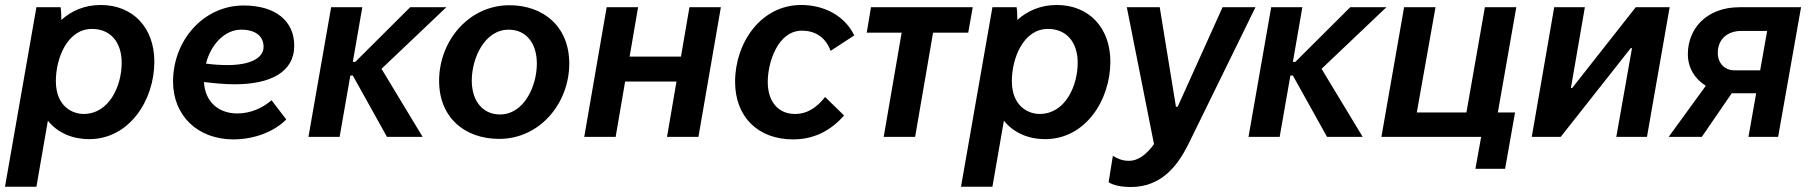

<svg xmlns="http://www.w3.org/2000/svg" viewBox="-36 -549 7261 770"><path d="M-16 200H110L156 -65C193 -19 250 9 322 9C481 9 583 -145 583 -302C583 -437 498 -529 368 -529C304 -529 251 -506 210 -469C210 -489 209 -509 207 -520H110ZM299 -92C256 -92 188 -121 188 -224C188 -314 233 -433 333 -433C406 -433 452 -381 452 -297C452 -206 403 -92 299 -92Z M900 10C984 10 1064 -21 1112 -70L1053 -147C1019 -117 970 -94 916 -94C839 -94 786 -142 782 -220C825 -215 866 -211 905 -211C1046 -211 1144 -258 1144 -366C1144 -464 1070 -527 941 -527C780 -527 658 -387 658 -222C658 -84 758 10 900 10ZM790 -294C810 -372 866 -430 931 -430C989 -430 1021 -404 1021 -361C1021 -314 963 -288 877 -288C849 -288 818 -290 790 -294Z M1201 0H1326L1369 -246H1379L1516 0H1659L1494 -273L1754 -520H1609L1389 -301H1379L1417 -520H1292Z M1966 8C2130 8 2247 -136 2247 -294C2247 -444 2142 -528 2007 -528C1844 -528 1725 -385 1725 -225C1725 -77 1828 8 1966 8ZM1969 -90C1900 -90 1856 -144 1856 -226C1856 -315 1907 -430 2004 -430C2074 -430 2117 -376 2117 -294C2117 -204 2066 -90 1969 -90Z M2729 -520 2695 -322H2489L2523 -520H2397L2307 0H2433L2471 -222H2677L2639 0H2765L2855 -520Z M3145 10C3226 10 3294 -23 3349 -86L3273 -160C3242 -121 3205 -92 3152 -92C3084 -92 3043 -143 3043 -220C3043 -300 3084 -426 3180 -426C3238 -426 3277 -395 3295 -345L3390 -407C3350 -489 3266 -529 3177 -529C3016 -529 2912 -378 2912 -221C2912 -81 3003 10 3145 10Z M3440 -418H3580L3508 0H3634L3706 -418H3847L3865 -520H3457Z M3818 200H3944L3990 -65C4027 -19 4084 9 4156 9C4315 9 4417 -145 4417 -302C4417 -437 4332 -529 4202 -529C4138 -529 4085 -506 4044 -469C4044 -489 4043 -509 4041 -520H3944ZM4133 -92C4090 -92 4022 -121 4022 -224C4022 -314 4067 -433 4167 -433C4240 -433 4286 -381 4286 -297C4286 -206 4237 -92 4133 -92Z M4499 201C4624 201 4688 113 4730 29L4999 -520H4867L4687 -121H4680L4615 -520H4483L4592 29C4561 72 4527 96 4492 96C4466 96 4447 88 4427 76L4410 182C4434 197 4471 201 4499 201Z M4971 0H5096L5139 -246H5149L5286 0H5429L5264 -273L5524 -520H5379L5159 -301H5149L5187 -520H5062Z M6040 -98H5971L6045 -520H5919L5845 -98H5646L5721 -520H5595L5504 0H5904L5881 128H6000Z M6107 0H6223L6504 -356H6509L6446 0H6569L6660 -520H6524L6269 -196H6264L6320 -520H6197Z M6976 0H7095L7187 -520H6940C6809 -520 6733 -435 6733 -332C6733 -278 6760 -233 6805 -205L6656 0H6789L6909 -175H6917H7007ZM6853 -337C6853 -392 6892 -425 6948 -425H7051L7023 -267H6920C6879 -267 6853 -297 6853 -337Z"/></svg>

Font: Fixel Text 20240404 SemiBold
Style: Italic
Weight: 600
Width: 4
Italic angle: -10°
Designer: AlfaBravo + MacPaw
Foundry: Kyrylo Tkachov, Marchela Mozhyna, Serhii Makarenko, Maria Weinstein, Zakhar Kryvoshyya
Version: Version 1.211;Glyphs 3.2 (3225)